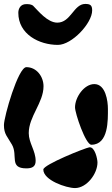

<svg xmlns="http://www.w3.org/2000/svg" viewBox="-54 -908 568 975"><path d="M39 -843C39 -734 145 -680 240 -680C311 -680 414 -790 414 -855C414 -881 405 -888 379 -888C320 -888 306 -793 237 -793C187 -793 140 -853 113 -880C101 -887 92 -887 78 -887C52 -887 39 -866 39 -843ZM327 -363C327 -332 381 -173 410 -173C498 -173 494 -300 494 -355C494 -394 483 -481 425 -481C373 -481 327 -414 327 -363ZM-34 -273C-34 -226 -16 -214 7 -173C38 -118 -9 -53 80 -53C108 -53 127 -61 127 -91C127 -143 92 -182 92 -232C92 -317 167 -386 167 -470C167 -519 132 -567 80 -567C38 -567 -34 -315 -34 -273ZM166 -47C166 7 282 47 327 47C386 47 441 -25 441 -83C441 -100 428 -163 400 -160C379 -157 166 -72 166 -47Z"/></svg>

Font: Charger
Style: Overspray
Weight: 400
Designer: Jasper
Foundry: Cannot Into Space Fonts
Version: Version 0.980